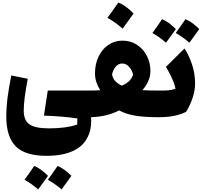

<svg xmlns="http://www.w3.org/2000/svg" viewBox="-20 -921 1586 1509"><path d="M198.2 -301.8Q181.6 -215.3 174.1 -154.8Q166.5 -94.2 166.5 -51.8Q166.5 24.9 211.7 56.4Q256.8 87.9 366.2 87.9Q498 87.9 586.9 58.1L587.9 9.8Q527.8 1 462.9 -4.4Q397.9 -9.8 325.2 -12.2L355.5 -209.5H681.2V0H695.8Q698.7 53.2 690.9 92.3Q683.1 131.3 664.6 164.6Q629.4 232.4 548.1 268.1Q466.8 303.7 344.7 303.7Q178.7 303.7 104 229.5Q29.3 155.3 29.3 -8.3Q29.3 -72.8 38.3 -146Q47.4 -219.2 68.8 -328.1ZM279.8 567.9Q229 523.4 172.9 491.7Q193.4 463.9 211.9 437Q230.5 410.2 249 383.3Q299.3 402.8 357.4 460.9Q337.9 488.8 318.4 515.1Q298.8 541.5 279.8 567.9ZM463.9 567.9Q418 527.8 356.4 491.7Q375.5 464.8 394.5 438Q413.6 411.1 432.6 383.3Q483.4 403.3 541 460.9Q521.5 488.8 502.2 515.1Q482.9 541.5 463.9 567.9Z M942.4 -601.6Q1006.8 -601.6 1056.4 -569.1Q1106 -536.6 1134 -482.4Q1162.1 -428.2 1162.1 -362.8Q1162.1 -320.8 1144.8 -282.5Q1127.4 -244.1 1099.1 -212.4Q1123 -210.9 1155 -210.2Q1187 -209.5 1213.4 -209.5H1213.9V0H1213.4Q1114.7 0 1042.5 -12Q970.2 -23.9 916.5 -53.2Q812.5 0 681.2 0Q670.4 0 664.8 -8.3Q659.2 -16.6 659.2 -39.6V-170.4Q659.2 -193.4 664.8 -201.4Q670.4 -209.5 681.2 -209.5Q703.6 -209.5 727.8 -210Q752 -210.4 768.1 -211.9Q750 -239.3 738.3 -272.9Q726.6 -306.6 726.6 -343.8Q726.6 -417.5 754.4 -475.8Q782.2 -534.2 831.1 -567.9Q879.9 -601.6 942.4 -601.6ZM940.4 -421.9Q909.7 -421.9 887.9 -395.3Q866.2 -368.7 860.8 -334Q867.7 -301.8 887.9 -281.5Q908.2 -261.2 937.5 -247.6Q970.7 -261.7 993.4 -282.5Q1016.1 -303.2 1025.9 -334.5Q1018.6 -368.2 995.4 -395Q972.2 -421.9 940.4 -421.9ZM909.7 -900.9Q943.4 -888.2 973.4 -865.2Q1003.4 -842.3 1029.8 -814.9Q1008.8 -785.6 987.5 -755.9Q966.3 -726.1 943.8 -695.8Q918 -718.8 888.4 -740.2Q858.9 -761.7 824.7 -780.8Q847.2 -811.5 868.2 -841.3Q889.2 -871.1 909.7 -900.9Z M1284.7 -585.4Q1233.9 -629.9 1177.7 -661.6Q1198.2 -689.5 1216.8 -716.3Q1235.4 -743.2 1253.9 -770Q1304.2 -750.5 1362.3 -692.4Q1342.8 -664.6 1323.2 -638.2Q1303.7 -611.8 1284.7 -585.4ZM1468.8 -585.4Q1422.9 -625.5 1361.3 -661.6Q1380.4 -688.5 1399.4 -715.3Q1418.5 -742.2 1437.5 -770Q1488.3 -750 1545.9 -692.4Q1526.4 -664.6 1507.1 -638.2Q1487.8 -611.8 1468.8 -585.4ZM1213.9 0Q1203.1 0 1197.5 -8.3Q1191.9 -16.6 1191.9 -39.6V-170.4Q1191.9 -193.4 1197.5 -201.4Q1203.1 -209.5 1213.9 -209.5H1263.7Q1292.5 -209.5 1316.2 -212.6Q1339.8 -215.8 1359.4 -223.6Q1351.1 -264.2 1329.8 -309.8Q1308.6 -355.5 1284.2 -395.5L1430.2 -540Q1463.4 -489.7 1488.3 -417.5Q1513.2 -345.2 1513.2 -263.7Q1513.2 -210.4 1494.1 -152.8Q1475.1 -95.2 1442.9 -42Q1398.4 -20 1345.9 -10Q1293.5 0 1230.5 0Z"/></svg>

Font: Pinar-DS1-FD ExtraBold
Style: Regular
Weight: 800
Designer: Amin Abedi
Version: Version 2.000